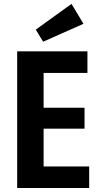

<svg xmlns="http://www.w3.org/2000/svg" viewBox="-20 -946 504 966"><path d="M66.4 0H428.7V-108.6H199.4V-298.7H405.3V-403.9H199.4V-579.1H419.9V-687.7H66.4ZM196.9 -736.1 400 -826.3 339.7 -926.4 160.1 -797Z"/></svg>

Font: Secuela Black
Style: Regular
Weight: 900
Designer: Fernando Haro
Foundry: deFharo
Version: Version 1.704